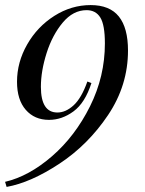

<svg xmlns="http://www.w3.org/2000/svg" viewBox="-38 -548 571 756"><path d="M466 -349Q466 -212 387.5 -95Q309 22 196 96.5Q83 171 -12 188L-18 168Q76 146 167 67Q258 -12 316.5 -129.5Q375 -247 375 -377Q375 -450 357 -479Q339 -508 303 -508Q250 -508 209 -459Q168 -410 145.5 -339Q123 -268 123 -206Q123 -105 188 -105Q221 -105 252 -133.5Q283 -162 306 -227L322 -221Q297 -143 251.5 -109.5Q206 -76 155 -76Q98 -76 63.5 -115.5Q29 -155 29 -226Q29 -303 69 -373Q109 -443 176 -485.5Q243 -528 319 -528Q394 -528 430 -483Q466 -438 466 -349Z"/></svg>

Font: Playfair Display
Style: Italic
Weight: 400
Italic angle: -14°
Designer: Claus Eggers Sørensen
Foundry: Claus Eggers Sørensen
Version: Version 1.200; ttfautohint (v1.6)